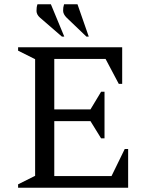

<svg xmlns="http://www.w3.org/2000/svg" viewBox="-20 -882 692 902"><path d="M65 0V-16L145 -56V-604L65 -644V-660H554V-488H538L476 -605H235V-368H405L455 -451H471V-232H455L405 -313H235V-55H504L566 -182H582V0ZM271 -710 168 -799Q152 -813 151.5 -830Q151 -847 156 -862H219L282 -710ZM386 -710 293 -799Q277 -815 276.5 -831Q276 -847 281 -862H344L397 -710Z"/></svg>

Font: Spectral SC
Style: Regular
Weight: 400
Designer: Jean-Baptiste Levee
Foundry: Production Type
Version: Version 2.001